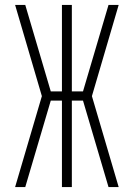

<svg xmlns="http://www.w3.org/2000/svg" viewBox="-20 -755 540 775"><path d="M459 0H418L315 -349H270V0H230V-349H185L82 0H41L149 -367L41 -735H82L185 -386H230V-735H270V-386H315L418 -735H459L351 -367Z"/></svg>

Font: Iosevka Curly Extralight
Style: Regular
Weight: 200
Monospace: yes
Designer: Belleve Invis
Foundry: Belleve Invis
Version: Version 22.1.2; ttfautohint (v1.8.4)